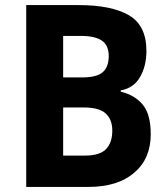

<svg xmlns="http://www.w3.org/2000/svg" viewBox="-20 -800 661 754"><path d="M289 -780Q418 -780 486.5 -740Q555 -700 555 -600Q555 -541 530 -497.5Q505 -454 454 -445V-440Q509 -427 540.5 -389Q572 -351 572 -273Q572 -177 507 -121.5Q442 -66 328 -66H83V-780ZM303 -496Q360 -496 383.5 -516.5Q407 -537 407 -580Q407 -622 380 -640.5Q353 -659 297 -659H228V-496ZM228 -378V-189H313Q372 -189 396.5 -214.5Q421 -240 421 -287Q421 -330 395.5 -354Q370 -378 308 -378Z"/></svg>

Font: Noto Sans Malayalam UI SemiCondensed
Style: Bold
Weight: 700
Width: 4
Designer: Jelle Bosma - Monotype Design Team
Foundry: Monotype Imaging Inc.
Version: Version 2.104; ttfautohint (v1.8.4.7-5d5b)